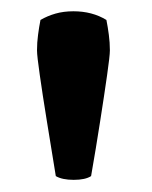

<svg xmlns="http://www.w3.org/2000/svg" viewBox="-20 -796 262 332"><path d="M44 -709Q44 -722.5 45.8 -735.8Q47.5 -749 50 -761.5Q62 -768.5 76 -772.5Q90 -776.5 107 -776.5Q139.5 -776.5 164 -761.5Q166.5 -749 168.2 -735.8Q170 -722.5 170 -709Q170 -699.5 165.2 -666.2Q160.5 -633 153.2 -586.5Q146 -540 137.5 -491.5Q127.5 -485 107.5 -485Q87.5 -485 76.5 -491.5Q68.5 -540.5 61 -586.8Q53.5 -633 48.8 -666.2Q44 -699.5 44 -709Z"/></svg>

Font: Signika Negative SC SemiBold
Style: Regular
Weight: 600
Designer: Anna Giedryś
Foundry: Anna Giedryś
Version: Version 2.000; ttfautohint (v1.8.3) -l 8 -r 50 -G 200 -x 9 -